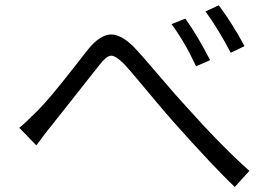

<svg xmlns="http://www.w3.org/2000/svg" viewBox="-20 -743 1040 735"><path d="M636.7 -650.4 689.5 -671.9Q739.3 -601.6 784.2 -512.7L730.5 -489.3Q686.5 -584 636.7 -650.4ZM766.6 -699.2 817.4 -722.7Q868.2 -655.3 916 -566.4L863.3 -541Q813.5 -635.7 766.6 -699.2ZM119.1 -186.5 53.7 -253.9Q73.2 -268.6 123 -318.4Q147.5 -342.8 180.2 -381.8Q212.9 -420.9 260.7 -481.9Q308.6 -543 319.3 -556.6Q361.3 -607.4 400.4 -610.8Q439.5 -614.3 489.3 -566.4Q518.6 -536.1 588.4 -454.1Q658.2 -372.1 688.5 -339.8Q824.2 -187.5 934.6 -88.9L878.9 -27.3Q799.8 -101.6 641.6 -279.3Q609.4 -315.4 544.4 -393.6Q479.5 -471.7 456.1 -497.1Q421.9 -531.2 404.3 -529.8Q386.7 -528.3 360.4 -494.1Q338.9 -466.8 271 -380.9Q203.1 -294.9 176.8 -261.7Q164.1 -247.1 143.6 -219.2Q123 -191.4 119.1 -186.5Z"/></svg>

Font: Gen Shin Gothic Normal
Style: Regular
Weight: 300
Designer: [Source Han Sans]
Ryoko NISHIZUKA  (kana & ideographs); Paul D. Hunt (Latin, Greek & Cyrillic); Wenlong ZHANG  (bopomofo
Version: Version 1.002.20150607